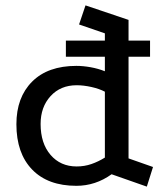

<svg xmlns="http://www.w3.org/2000/svg" viewBox="-20 -675 610 714"><path d="M526 19 395 -27Q335 16 264 16Q158 16 99.5 -44.5Q41 -105 41 -213Q41 -313 99.5 -371.5Q158 -430 264 -430Q289 -430 317 -425Q345 -420 370 -410V-551L274 -584L298 -655L458 -601V-86L549 -54ZM265 -56Q294 -56 320 -65Q346 -74 370 -89V-334Q349 -345 320 -351.5Q291 -358 265 -358Q205 -358 168 -317.5Q131 -277 131 -214Q131 -142 168 -99Q205 -56 265 -56ZM225 -524H538V-464H225Z"/></svg>

Font: Podkova Medium
Style: Regular
Weight: 500
Designer: Ilya Yudin
Foundry: Cyreal (www.cyreal.org)
Version: Version 2.103